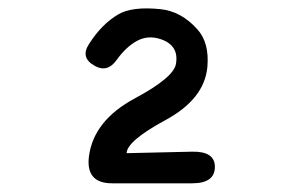

<svg xmlns="http://www.w3.org/2000/svg" viewBox="-20 -872 691 448"><path d="M275.4 -514.6 428.7 -518.1Q481.4 -519 481.4 -482.9Q481.4 -444.3 428.7 -444.3H241.7Q179.7 -444.3 187.5 -506.8Q198.2 -590.8 294.9 -642.6Q385.7 -691.4 390.6 -723.1Q397.9 -765.6 356 -780.3Q325.2 -791 298.3 -775.9Q273.4 -761.7 252.4 -732.4Q231 -702.1 202.1 -717.8Q166.5 -736.8 187.5 -769Q217.3 -815.9 255.9 -838.4Q288.1 -857.4 354.5 -850.6Q402.8 -845.7 440.4 -803.7Q468.8 -772.5 463.9 -715.8Q457 -640.6 365.2 -591.3Q276.4 -543 275.4 -514.6Z"/></svg>

Font: Comic Relief LRS
Style: Regular
Weight: 400
Designer: Jeff Davis
Foundry: Loudifier
Version: Version 1.0